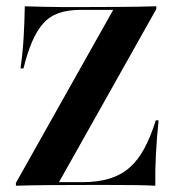

<svg xmlns="http://www.w3.org/2000/svg" viewBox="-20 -591 563 611"><path d="M30.6 0V-8.9L340.3 -559.7H238.7Q196 -559.7 166.5 -549.2Q137.1 -538.7 116.9 -515.7Q96.8 -492.7 81.9 -457.7Q66.9 -422.6 54.8 -373.4H45.2Q52.4 -422.6 55.2 -471.8Q58.1 -521 58.9 -571Q85.5 -570.2 117.3 -569.4Q149.2 -568.5 181 -568.5Q212.9 -568.5 238.7 -568.5Q295.2 -568.5 358.9 -569Q422.6 -569.4 477.4 -571V-562.1L167.7 -11.3H241.1Q291.1 -11.3 328.2 -22.6Q365.3 -33.9 392.3 -57.7Q419.4 -81.5 439.5 -119Q459.7 -156.5 475.8 -208.1H484.7Q479 -153.2 476.2 -100.8Q473.4 -48.4 474.2 0Q442.7 -1.6 404.8 -2Q366.9 -2.4 329 -2.4Q291.1 -2.4 259.7 -2.4Q204.8 -2.4 144.4 -2Q83.9 -1.6 30.6 0Z"/></svg>

Font: Playfair 144pt
Style: Bold
Weight: 700
Version: Version 2.001;gftools[0.9.30]